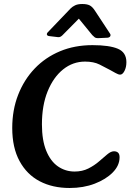

<svg xmlns="http://www.w3.org/2000/svg" viewBox="-20 -921 650 957"><path d="M327 16Q242 16 178 -17.5Q114 -51 77.5 -118Q41 -185 41 -283Q41 -373 70.5 -448.5Q100 -524 153 -579.5Q206 -635 279 -665.5Q352 -696 441 -696Q525 -696 567.5 -678Q610 -660 610 -611Q610 -586 600.5 -567.5Q591 -549 579 -549Q570 -549 556 -557Q542 -565 529 -572Q505 -585 476 -599.5Q447 -614 404 -614Q343 -614 294.5 -575Q246 -536 217.5 -466Q189 -396 189 -301Q189 -222 210.5 -169.5Q232 -117 269 -91.5Q306 -66 352 -66Q390 -66 420 -81Q450 -96 473 -116Q496 -136 514.5 -151.5Q533 -167 548 -167Q561 -167 568.5 -160Q576 -153 576 -137Q576 -96 542 -61.5Q508 -27 452 -5.5Q396 16 327 16ZM219 -761Q212 -754 214 -748Q216 -742 226 -741L268 -736Q276 -735 281.5 -738Q287 -741 291 -745L373 -828L440 -746Q445 -741 451.5 -735.5Q458 -730 473 -731L516 -733Q526 -734 529.5 -740.5Q533 -747 528 -754L453 -868Q440 -888 426.5 -894.5Q413 -901 390 -901Q368 -901 354.5 -894.5Q341 -888 332 -879Z"/></svg>

Font: Alkatra Medium
Style: Regular
Weight: 500
Designer: Suman Bhandary
Version: Version 1.100;gftools[0.9.22]